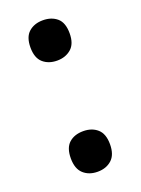

<svg xmlns="http://www.w3.org/2000/svg" viewBox="-114 -606 492 672"><g transform="rotate(-20 132.0 -270.0)"><path d="M59 -477Q59 -516 79.5 -534Q100 -552 132 -552Q164 -552 184.5 -534.5Q205 -517 205 -477Q205 -438 184 -420Q163 -402 132 -402Q100 -402 79.5 -420Q59 -438 59 -477ZM59 -64Q59 -103 79 -121Q99 -139 132 -139Q164 -139 184.5 -121Q205 -103 205 -64Q205 -25 184.5 -6.5Q164 12 132 12Q100 12 79.5 -6.5Q59 -25 59 -64Z"/></g></svg>

Font: Noto Sans Georgian SemiCondensed SemiBold
Style: Regular
Weight: 600
Width: 4
Designer: Monotype Design Team, Akaki Razmadze
Foundry: Google LLC
Version: Version 2.005; ttfautohint (v1.8.4.7-5d5b)